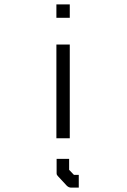

<svg xmlns="http://www.w3.org/2000/svg" viewBox="-20 -679 580 875"><path d="M237 -659H298V-598H237ZM237 -476H298V-49H237ZM241 120Q238 117 238 111V45H295V95L317 118H339V176H304Q293 176 284 167L246 126Z"/></svg>

Font: 3270 Nerd Font Mono
Style: Regular
Weight: 400
Monospace: yes
Version: Version 3.0.1;Nerd Fonts 3.0.0